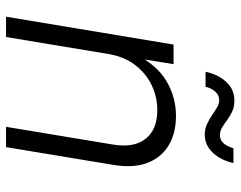

<svg xmlns="http://www.w3.org/2000/svg" viewBox="-98 -676 775 618"><g transform="rotate(90 289.0 -367.5)"><path d="M154.8 -332 99.6 0H34.2L124 -539.1H187L166.5 -413.1L154.3 -415Q188.5 -484.4 240.5 -515.6Q292.5 -546.9 353.5 -546.9Q409.7 -546.9 448.7 -523.2Q487.8 -499.5 504.9 -454.6Q522 -409.7 511.2 -345.2L454.1 0H388.7L445.8 -344.2Q457 -412.1 427 -449.5Q397 -486.8 335.4 -486.8Q292 -486.8 253.9 -468.3Q215.8 -449.7 189.5 -415Q163.1 -380.4 154.8 -332ZM414.1 -639.6Q395.5 -639.6 380.1 -646.7Q364.7 -653.8 351.6 -662.8Q338.4 -671.9 326.7 -679Q314.9 -686 303.2 -686Q286.1 -686 274.9 -672.9Q263.7 -659.7 259.8 -642.1H211.4Q220.2 -682.6 244.1 -708.7Q268.1 -734.9 304.2 -734.9Q324.7 -734.9 339.6 -727.8Q354.5 -720.7 366.7 -711.7Q378.9 -702.6 390.4 -695.6Q401.9 -688.5 415 -688.5Q430.2 -688.5 440.4 -698.7Q450.7 -709 458 -731.9H505.4Q495.6 -689.5 471.2 -664.6Q446.8 -639.6 414.1 -639.6Z"/></g></svg>

Font: Inter 18pt Light
Style: Italic
Weight: 300
Italic angle: -9.3988°
Designer: Rasmus Andersson
Foundry: rsms
Version: Version 4.001;git-66647c0bb